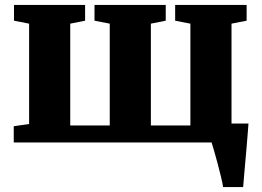

<svg xmlns="http://www.w3.org/2000/svg" viewBox="-20 -575 1058 775"><path d="M880.5 180Q878.5 165.5 872.2 139.2Q866 113 858.2 84.2Q850.5 55.5 843.8 32.2Q837 9 834 0L798.5 -76.5H983Q982 -63.5 980 -37.5Q978 -11.5 975.2 21.2Q972.5 54 969.5 86Q966.5 118 964.5 143.5Q962.5 169 961.5 180ZM35.5 0V-65.5L97.5 -74.5V-479.5L36.5 -491.5V-555H323.5V-491.5L263.5 -479.5V-68.5H423V-479.5L361.5 -491.5V-555H649V-491.5L589 -479.5V-68.5H748.5V-479.5L687 -491.5V-555H975.5V-491.5L914.5 -479.5V-74.5L976.5 -65.5V0Z"/></svg>

Font: Merriweather 20pt Black
Style: Regular
Weight: 900
Version: Version 2.100